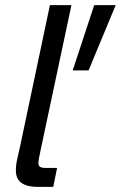

<svg xmlns="http://www.w3.org/2000/svg" viewBox="-20 -730 472 750"><path d="M126 0Q86 0 64 -15.5Q42 -31 42 -64Q42 -87 48 -112Q54 -137 58 -156L175 -710H259L140 -150Q136 -131 133 -116Q130 -101 130 -92Q130 -83 136.5 -78.5Q143 -74 156 -74H203L188 0ZM264 -455 348 -710H432L326 -455Z"/></svg>

Font: Geist
Style: Italic
Weight: 400
Italic angle: -12°
Designer: Basement.studio, Andrés Briganti, Mateo Zaragoza
Foundry: Basement.studio, Vercel, Andrés Briganti, Guido Ferreyra, Mateo Zaragoza
Version: Version 1.500